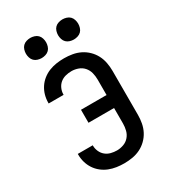

<svg xmlns="http://www.w3.org/2000/svg" viewBox="-228 -1070 1057 1190"><g transform="rotate(-30 300.0 -474.5)"><path d="M303 8Q275 8 248 4Q221 0 195.5 -10Q170 -20 148 -37.5Q126 -55 111 -78Q96 -101 88.5 -127.5Q81 -154 81 -182V-187H188V-184Q188 -163 197 -142.5Q206 -122 222.5 -108.5Q239 -95 260 -89.5Q281 -84 303 -84Q327 -84 350.5 -92.5Q374 -101 390 -119.5Q406 -138 412 -162Q418 -186 418 -210V-321H235V-414H418V-525Q418 -549 412 -573Q406 -597 390 -615.5Q374 -634 350.5 -642.5Q327 -651 303 -651Q281 -651 260 -645.5Q239 -640 222.5 -626.5Q206 -613 197 -592.5Q188 -572 188 -551V-548H81V-553Q81 -581 88.5 -607.5Q96 -634 111 -657Q126 -680 148 -697.5Q170 -715 195.5 -725Q221 -735 248 -739Q275 -743 303 -743Q332 -743 361.5 -738Q391 -733 417.5 -720Q444 -707 465.5 -686Q487 -665 500.5 -639Q514 -613 519.5 -583.5Q525 -554 525 -525V-210Q525 -181 519.5 -151.5Q514 -122 500.5 -96Q487 -70 465.5 -49Q444 -28 417.5 -15Q391 -2 361.5 3Q332 8 303 8ZM415 -813Q401 -813 386.5 -817.5Q372 -822 362 -832Q352 -842 347.5 -856.5Q343 -871 343 -885Q343 -899 347.5 -913.5Q352 -928 362 -938Q372 -948 386.5 -952.5Q401 -957 415 -957Q429 -957 443.5 -952.5Q458 -948 468 -938Q478 -928 482.5 -913.5Q487 -899 487 -885Q487 -871 482.5 -856.5Q478 -842 468 -832Q458 -822 443.5 -817.5Q429 -813 415 -813ZM185 -813Q171 -813 156.5 -817.5Q142 -822 132 -832Q122 -842 117.5 -856.5Q113 -871 113 -885Q113 -899 117.5 -913.5Q122 -928 132 -938Q142 -948 156.5 -952.5Q171 -957 185 -957Q199 -957 213.5 -952.5Q228 -948 238 -938Q248 -928 252.5 -913.5Q257 -899 257 -885Q257 -871 252.5 -856.5Q248 -842 238 -832Q228 -822 213.5 -817.5Q199 -813 185 -813Z"/></g></svg>

Font: Iosevka Semibold Extended
Style: Regular
Weight: 600
Width: 7
Monospace: yes
Designer: Belleve Invis
Foundry: Belleve Invis
Version: Version 32.5.0; ttfautohint (v1.8.4)